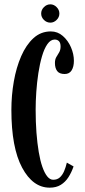

<svg xmlns="http://www.w3.org/2000/svg" viewBox="-20 -856 392 886"><path d="M209.5 10Q131.5 10 82 -82.5Q32.5 -175 32.5 -349Q32.5 -416 43.8 -480.2Q55 -544.5 77.8 -596.8Q100.5 -649 134.5 -680Q168.5 -711 214.5 -711Q246 -711 270 -690Q294 -669 307.5 -637.8Q321 -606.5 321 -575.5Q321 -548 310.5 -531.2Q300 -514.5 278.5 -514.5Q254 -514.5 243.8 -528.2Q233.5 -542 233.5 -565.5Q233.5 -582 240 -592.8Q246.5 -603.5 253 -614.5Q259.5 -625.5 259.5 -641.5Q259.5 -658.5 252 -666Q244.5 -673.5 232.5 -673.5Q213.5 -673.5 198.8 -652.5Q184 -631.5 173.8 -596.2Q163.5 -561 157 -518.5Q150.5 -476 147.5 -432Q144.5 -388 144.5 -350Q144.5 -293.5 148.2 -244Q152 -194.5 158.8 -154.5Q165.5 -114.5 175.5 -86Q185.5 -57.5 198 -42Q210.5 -26.5 225.5 -26.5Q244 -26.5 256 -37.2Q268 -48 275.8 -66Q283.5 -84 288.5 -105.5L319.5 -88Q310 -60.5 295.8 -38.2Q281.5 -16 260.5 -3Q239.5 10 209.5 10ZM212.5 -751.5Q195.5 -751.5 182.8 -764Q170 -776.5 170 -793.5Q170 -810.5 182.8 -823.2Q195.5 -836 212.5 -836Q228.5 -836 241.2 -823.2Q254 -810.5 254 -793.5Q254 -776.5 241.2 -764Q228.5 -751.5 212.5 -751.5Z"/></svg>

Font: Imbue Thin 10pt SemiBold
Style: Regular
Weight: 600
Version: Version 1.102